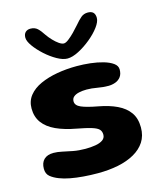

<svg xmlns="http://www.w3.org/2000/svg" viewBox="-111 -805 755 903"><g transform="rotate(-15 266.0 -353.0)"><path d="M253.5 19Q217 19 183 16.2Q149 13.5 120 8Q91 2.5 69.5 -6Q44.5 -15.5 28.5 -28.8Q12.5 -42 12.5 -67Q12.5 -95.5 28.5 -111.5Q44.5 -127.5 75.5 -127.5Q94.5 -127.5 117 -122.5Q139.5 -117.5 166.8 -112.2Q194 -107 226.5 -107Q252.5 -107 275 -110.8Q297.5 -114.5 311 -124Q324.5 -133.5 324.5 -150Q324.5 -166 315.2 -175.8Q306 -185.5 281.2 -193.2Q256.5 -201 210.5 -209.5Q153 -220 112.8 -238.5Q72.5 -257 51.2 -286Q30 -315 30 -355.5Q30 -392 51 -418.2Q72 -444.5 108.5 -461Q145 -477.5 190.8 -485.5Q236.5 -493.5 286.5 -493.5Q319 -493.5 352.5 -489.8Q386 -486 414.5 -477.8Q443 -469.5 460.5 -456.8Q478 -444 478 -426Q478 -403.5 467.5 -390Q457 -376.5 440.8 -370.8Q424.5 -365 407 -365Q381.5 -365 354.5 -370Q327.5 -375 303 -375Q282.5 -375 265.8 -371.2Q249 -367.5 239.2 -359.2Q229.5 -351 229.5 -337Q229.5 -317 255.2 -305.8Q281 -294.5 335.5 -284.5Q387.5 -275 425.2 -257Q463 -239 483.5 -210Q504 -181 504 -137Q504 -96.5 485 -67.2Q466 -38 432 -18.8Q398 0.5 352.5 9.8Q307 19 253.5 19ZM255 -539Q233 -539 204.5 -555Q176 -571 149.5 -595Q123 -619 105.5 -643.5Q88 -668 88 -685Q88 -702 97.2 -711Q106.5 -720 121.5 -720Q142.5 -720 155.8 -707.8Q169 -695.5 183 -673.5Q193 -659 206.5 -644.8Q220 -630.5 233.5 -621.2Q247 -612 256.5 -612Q266 -612 280 -622.8Q294 -633.5 309.5 -649.2Q325 -665 337.5 -679.5Q355 -700.5 368.8 -712Q382.5 -723.5 402 -723.5Q437 -723.5 437 -688Q437 -669.5 418.2 -644.2Q399.5 -619 370.2 -595Q341 -571 310 -555Q279 -539 255 -539Z"/></g></svg>

Font: Gluten Thin SemiBold
Style: Regular
Weight: 600
Version: Version 1.300